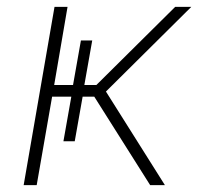

<svg xmlns="http://www.w3.org/2000/svg" viewBox="-20 -540 578 560"><path d="M418 0H461L289 -273L538 -520H491L261 -292H226L249 -422H216L193 -292H138L177 -520H139L49 0H87L132 -258H188L165 -128H198L221 -258H255Z"/></svg>

Font: Fixel Display 20240404 ExLight
Style: Italic
Weight: 200
Italic angle: -10°
Designer: AlfaBravo + MacPaw
Foundry: Kyrylo Tkachov, Marchela Mozhyna, Serhii Makarenko, Maria Weinstein, Zakhar Kryvoshyya
Version: Version 1.211;Glyphs 3.2 (3225)